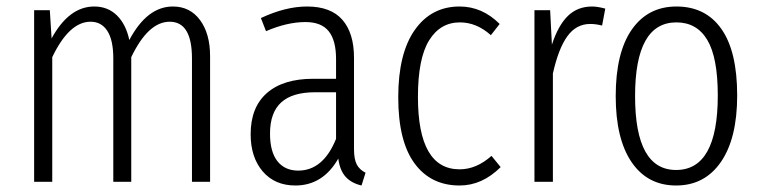

<svg xmlns="http://www.w3.org/2000/svg" viewBox="-20 -554 2317 585"><path d="M506.8 -534.2Q559.1 -534.2 589.6 -492.7Q620.1 -451.2 620.1 -382.8V0H564.9V-376Q564.9 -487.8 497.1 -487.8Q431.6 -487.8 379.9 -379.9V0H325.2V-376Q325.2 -431.6 307.1 -459.7Q289.1 -487.8 255.9 -487.8Q190.9 -487.8 139.2 -379.9V0H84V-522.9H131.8L137.2 -437Q190.4 -534.2 267.1 -534.2Q308.6 -534.2 336.2 -507.1Q363.8 -480 374 -432.1Q428.2 -534.2 506.8 -534.2Z M1058.6 -100.1Q1058.6 -68.8 1067.1 -52.7Q1075.7 -36.6 1093.8 -27.8L1081.5 11.2Q1050.3 3.9 1033 -15.4Q1015.6 -34.7 1010.7 -70.8Q963.9 11.2 879.9 11.2Q817.4 11.2 780.5 -31.7Q743.7 -74.7 743.7 -145Q743.7 -227.1 793.2 -270.5Q842.8 -314 934.6 -314H1003.9V-374Q1003.9 -431.2 981.4 -459Q959 -486.8 910.6 -486.8Q855 -486.8 790.5 -459L774.9 -499Q850.1 -534.2 915.5 -534.2Q987.8 -534.2 1023.2 -493.7Q1058.6 -453.1 1058.6 -377.9ZM888.7 -34.2Q964.8 -34.2 1003.9 -130.9V-272.9H939.9Q870.6 -272.9 836.7 -241.9Q802.7 -210.9 802.7 -147Q802.7 -91.3 825.4 -62.7Q848.1 -34.2 888.7 -34.2Z M1380.4 -534.2Q1449.2 -534.2 1502.4 -481L1475.6 -446.8Q1432.1 -485.8 1381.3 -485.8Q1321.3 -485.8 1287.4 -430.9Q1253.4 -376 1253.4 -258.8Q1253.4 -38.1 1380.4 -38.1Q1431.6 -38.1 1477.5 -79.1L1505.4 -44.9Q1449.2 11.2 1380.4 11.2Q1292.5 11.2 1242.9 -56.4Q1193.4 -124 1193.4 -257.8Q1193.4 -391.1 1243.7 -462.6Q1293.9 -534.2 1380.4 -534.2Z M1784.2 -534.2Q1799.8 -534.2 1824.2 -527.8L1814.5 -476.1Q1795.9 -481 1778.3 -481Q1735.8 -481 1708.7 -443.6Q1681.6 -406.2 1664.6 -330.1V0H1608.4V-522.9H1656.2L1661.6 -418Q1680.7 -476.6 1710.2 -505.4Q1739.7 -534.2 1784.2 -534.2Z M2041 -534.2Q2129.9 -534.2 2178 -465.8Q2226.1 -397.5 2226.1 -263.2Q2226.1 -132.3 2176.5 -60.5Q2127 11.2 2040 11.2Q1953.1 11.2 1904.5 -59.8Q1856 -130.9 1856 -261.2Q1856 -393.6 1905 -463.9Q1954.1 -534.2 2041 -534.2ZM2041 -485.8Q1915 -485.8 1915 -261.2Q1915 -36.1 2040 -36.1Q2167 -36.1 2167 -263.2Q2167 -378.9 2135 -432.4Q2103 -485.8 2041 -485.8Z"/></svg>

Font: Fira Sans Compressed Light
Style: Regular
Weight: 300
Width: 1
Designer: Carrois Corporate & Edenspiekermann AG
Foundry: Carrois Corporate GbR & Edenspiekermann AG
Version: Version 4.203;PS 004.203;hotconv 1.0.88;makeotf.lib2.5.64775